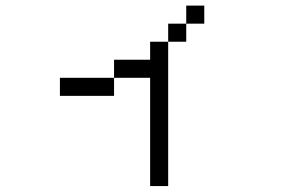

<svg xmlns="http://www.w3.org/2000/svg" viewBox="-20 -582 1040 665"><path d="M687.5 -500V-562.5H625V-500H562.5V-437.5H500V-375H375V-312.5H187.5V-250H375V-312.5H500Q500 -312.5 500 62.5H562.5Q562.5 62.5 562.5 -437.5H625V-500Z"/></svg>

Font: Unifont
Style: Regular
Weight: 500
Version: Version 13.0.05